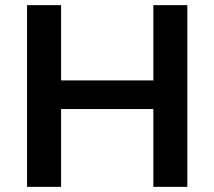

<svg xmlns="http://www.w3.org/2000/svg" viewBox="-20 -725 832 745"><path d="M85 0V-705H217V-413H575V-705H707V0H575V-302H217V0Z"/></svg>

Font: Nunito Sans 10pt
Style: Bold
Weight: 700
Designer: Vernon Adams
Foundry: Vernon Adams
Version: Version 3.101;gftools[0.9.27]